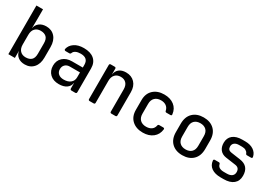

<svg xmlns="http://www.w3.org/2000/svg" viewBox="29 -1608 3542 2495"><g transform="rotate(30 1800.0 -360.0)"><path d="M337 10Q275 10 235 -21Q195 -52 186 -107V0H88V-730H187V-572L185 -444Q194 -498 234.5 -529Q275 -560 337 -560Q419 -560 468 -504.5Q517 -449 517 -354V-196Q517 -101 468 -45.5Q419 10 337 10ZM302 -76Q357 -76 387.5 -104.5Q418 -133 418 -197V-353Q418 -417 387.5 -445.5Q357 -474 302 -474Q249 -474 218 -441Q187 -408 187 -348V-202Q187 -142 218 -109Q249 -76 302 -76Z M849 10Q764 10 714.5 -37.5Q665 -85 665 -162Q665 -239 716.5 -286Q768 -333 852 -333H1013V-375Q1013 -476 901 -476Q858 -476 829.5 -462.5Q801 -449 792 -425Q786 -406 769 -406H713Q703 -406 697 -412Q691 -418 693 -428Q706 -486 760.5 -523Q815 -560 901 -560Q1002 -560 1057 -512Q1112 -464 1112 -377V-21Q1112 0 1091 0H1036Q1015 0 1015 -21V-101H1013Q1006 -50 962.5 -20Q919 10 849 10ZM875 -73Q938 -73 975.5 -103.5Q1013 -134 1013 -187V-260H861Q818 -260 791.5 -234.5Q765 -209 765 -167Q765 -124 794 -98.5Q823 -73 875 -73Z M1308 0Q1288 0 1288 -20V-530Q1288 -550 1308 -550H1366Q1386 -550 1386 -530V-445H1387Q1394 -499 1432.5 -529.5Q1471 -560 1534 -560Q1616 -560 1665 -508Q1714 -456 1714 -368V-20Q1714 0 1694 0H1635Q1615 0 1615 -20V-352Q1615 -412 1585 -444Q1555 -476 1503 -476Q1449 -476 1418 -442.5Q1387 -409 1387 -349V-20Q1387 0 1367 0Z M2108 10Q2007 10 1946 -46.5Q1885 -103 1885 -202V-349Q1885 -447 1946 -503.5Q2007 -560 2108 -560Q2199 -560 2257.5 -514.5Q2316 -469 2325 -389Q2329 -368 2306 -368H2248Q2230 -368 2227 -387Q2218 -428 2187 -450.5Q2156 -473 2108 -473Q2051 -473 2017.5 -440.5Q1984 -408 1984 -349V-202Q1984 -142 2017.5 -110Q2051 -78 2108 -78Q2156 -78 2187.5 -100Q2219 -122 2227 -163Q2230 -182 2248 -182H2306Q2328 -182 2326 -163Q2317 -83 2258.5 -36.5Q2200 10 2108 10Z M2700 8Q2599 8 2539.5 -50Q2480 -108 2480 -212V-338Q2480 -442 2539.5 -500Q2599 -558 2700 -558Q2801 -558 2860.5 -500Q2920 -442 2920 -338V-212Q2920 -108 2860.5 -50Q2801 8 2700 8ZM2700 -79Q2756 -79 2788.5 -110.5Q2821 -142 2821 -203V-347Q2821 -408 2788.5 -439.5Q2756 -471 2700 -471Q2644 -471 2611.5 -439.5Q2579 -408 2579 -347V-203Q2579 -142 2611.5 -110.5Q2644 -79 2700 -79Z M3278 8Q3191 8 3139.5 -28Q3088 -64 3081 -131Q3079 -152 3100 -152H3159Q3176 -152 3180 -134Q3193 -75 3278 -75H3322Q3371 -75 3397.5 -96Q3424 -117 3424 -155Q3424 -222 3358 -230L3210 -251Q3151 -260 3119 -299.5Q3087 -339 3087 -402Q3087 -476 3137 -517Q3187 -558 3277 -558H3321Q3398 -558 3448 -524Q3498 -490 3509 -433Q3513 -412 3491 -412H3430Q3415 -412 3409 -430Q3401 -450 3378 -463.5Q3355 -477 3321 -477H3277Q3232 -477 3207.5 -457Q3183 -437 3183 -403Q3183 -348 3238 -341L3377 -321Q3520 -302 3520 -155Q3520 -77 3468.5 -34.5Q3417 8 3322 8Z"/></g></svg>

Font: Pitagon Sans Mono Medium
Style: Regular
Weight: 500
Monospace: yes
Designer: Travis Tran
Foundry: Pitagon
Version: Version 1.001; ttfautohint (v1.8.4.7-5d5b);gftools[0.9.26]